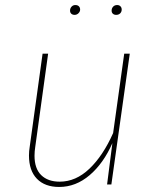

<svg xmlns="http://www.w3.org/2000/svg" viewBox="-20 -732 616 762"><path d="M95 -115Q95 -132 98 -150L149 -519H171L120 -150Q117 -131 117 -114Q117 -63 143.5 -37Q170 -11 217 -11Q281 -11 335 -62.5Q389 -114 429 -204L473 -519H495L422 0H405L426 -164Q391 -84 336 -37Q281 10 215 10Q158 10 126.5 -22.5Q95 -55 95 -115ZM258 -690Q258 -699 264 -705.5Q270 -712 279 -712Q288 -712 293 -707Q298 -702 298 -694Q298 -686 291.5 -679.5Q285 -673 276 -673Q268 -673 263 -677.5Q258 -682 258 -690ZM423 -690Q423 -699 429 -705.5Q435 -712 445 -712Q453 -712 458 -707Q463 -702 463 -694Q463 -685 457 -679Q451 -673 441 -673Q433 -673 428 -677.5Q423 -682 423 -690Z"/></svg>

Font: FiraGO Thin
Style: Italic
Weight: 100
Italic angle: -8°
Designer: bBox Type GmbH
Foundry: bBox Type GmbH
Version: Version 1.001